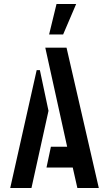

<svg xmlns="http://www.w3.org/2000/svg" viewBox="-20 -938 535 958"><path d="M225 -766 262 -918H360L295 -766ZM366 0 343 -102H212L234 -206H315L206 -700H312L473 0ZM31 0 163 -588H179L222 -385L137 0Z"/></svg>

Font: Stick No Bills ExtraLight SemiBold
Style: Regular
Weight: 600
Version: Version 2.000